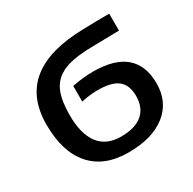

<svg xmlns="http://www.w3.org/2000/svg" viewBox="-127 -670 816 811"><g transform="rotate(-30 281.0 -264.5)"><path d="M527.3 -184.6Q527.3 -93.8 461.7 -42Q396 9.8 279.3 9.8Q162.1 9.8 99.6 -61.3Q37.1 -132.3 37.1 -265.1Q37.1 -398.4 122.1 -466.3Q207 -534.2 376.5 -537.1Q409.7 -538.1 441.2 -538.6Q472.7 -539.1 501 -539.1V-456.5L374.5 -454.1Q332 -453.6 301 -449.7Q270 -445.8 248.5 -439.2Q227.1 -432.6 211.9 -422.9Q175.3 -401.9 158.7 -360.8Q142.1 -319.8 142.1 -250.5Q142.1 -160.2 177.7 -112.1Q213.4 -64 286.1 -64Q355 -64 390.4 -94.5Q425.8 -125 425.8 -182.1Q425.8 -233.4 396 -258.5Q366.2 -283.7 296.4 -283.7Q279.3 -283.7 261.2 -281.7Q243.2 -279.8 216.8 -274.4V-350.6Q271 -361.3 318.8 -361.3Q423.8 -361.3 475.6 -316.4Q527.3 -271.5 527.3 -184.6Z"/></g></svg>

Font: Arimo Medium
Style: Regular
Weight: 500
Designer: Steve Matteson
Foundry: Monotype Imaging Inc.
Version: Version 1.33